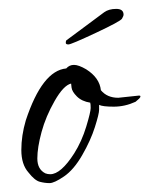

<svg xmlns="http://www.w3.org/2000/svg" viewBox="-20 -400 336 432"><path d="M246 -180 293 -185Q296 -185 296 -183Q296 -181 293 -178L285 -171Q261 -160 236 -160Q211 -160 203 -164Q203 -162 203 -153Q203 -144 193.5 -114Q184 -84 165 -51Q146 -18 124 -3Q102 12 91.5 12Q81 12 69.5 9Q58 6 44 -12Q28 -30 28 -62.5Q28 -95 38 -129Q75 -241 129 -246Q136 -254 146.5 -254Q157 -254 174 -244Q204 -225 207 -197Q221 -180 246 -180ZM82 -10Q87 -8 93 -8Q117 -8 147 -55Q164 -82 174 -115Q184 -148 184 -157Q184 -166 183 -169Q164 -172 153 -183Q142 -194 141 -203L140 -212Q123 -208 103 -173Q83 -138 73.5 -103Q64 -68 64 -43.5Q64 -19 82 -10ZM258 -367Q258 -364 254.5 -358Q251 -352 195.5 -326Q140 -300 134 -300Q128 -300 128 -303.5Q128 -307 129 -309Q143 -319 173.5 -342Q204 -365 214.5 -372.5Q225 -380 241.5 -380Q258 -380 258 -367Z"/></svg>

Font: Lovers Quarrel
Style: Regular
Weight: 400
Designer: Robert E. Leuschke
Foundry: Robert E. Leuschke
Version: Version 1.001